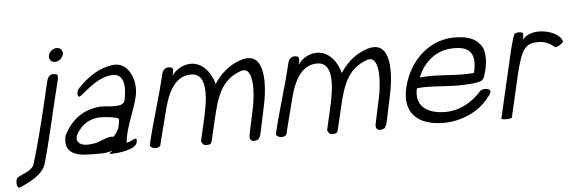

<svg xmlns="http://www.w3.org/2000/svg" viewBox="-48 -748 3115 1039"><g transform="rotate(-5 1509.5 -228.5)"><path d="M14 84C0 100 5 146 23 138C81 113 151 78 167 21C206 -115 239 -276 277 -423C279 -433 279 -443 278 -452C250 -464 228 -456 220 -423C191 -301 156 -144 107 18C96 54 49 63 14 84ZM241 -560C236 -539 250 -522 271 -522C290 -522 311 -538 316 -558C321 -578 308 -596 286 -596C265 -596 246 -581 241 -560Z M293 -121C272 -32 330 -7 416 -7C467 -7 496 -3 539 -17C542 -18 512 -1 526 0C561 1 669 -10 673 -52C674 -59 675 -65 673 -70C660 -75 632 -49 618 -54C629 -145 671 -217 690 -301C708 -381 668 -491 577 -478C510 -468 457 -435 412 -392C400 -381 379 -364 378 -349C375 -334 376 -313 396 -329C445 -368 499 -418 568 -424C629 -429 642 -375 632 -309L627 -282C618 -241 541 -260 495 -260C395 -252 335 -201 293 -121ZM375 -147C398 -179 438 -199 482 -202C524 -202 561 -197 585 -188C592 -181 586 -158 582 -142C578 -123 562 -103 551 -91C518 -100 470 -62 426 -62C356 -52 326 -94 375 -147Z M742 -25C759 -1 795 -10 799 -23C808 -64 833 -154 842 -193C864 -287 902 -390 997 -390C1099 -390 1067 -229 1045 -134L1020 -25C1025 -17 1029 -2 1045 -3C1060 -2 1070 -3 1076 -15L1103 -129C1132 -253 1157 -346 1267 -385C1344 -412 1332 -250 1313 -169C1303 -127 1295 -82 1285 -37C1278 -6 1299 7 1331 -9C1337 -18 1342 -27 1344 -37C1355 -83 1363 -130 1373 -173C1399 -285 1417 -490 1274 -445C1207 -423 1162 -381 1126 -327C1116 -374 1074 -448 1001 -448C960 -448 921 -425 898 -393L902 -410C904 -419 903 -427 901 -434C876 -446 850 -438 843 -406C813 -277 773 -160 744 -36Z M1427 -25C1444 -1 1480 -10 1484 -23C1493 -64 1518 -154 1527 -193C1549 -287 1587 -390 1682 -390C1784 -390 1752 -229 1730 -134L1705 -25C1710 -17 1714 -2 1730 -3C1745 -2 1755 -3 1761 -15L1788 -129C1817 -253 1842 -346 1952 -385C2029 -412 2017 -250 1998 -169C1988 -127 1980 -82 1970 -37C1963 -6 1984 7 2016 -9C2022 -18 2027 -27 2029 -37C2040 -83 2048 -130 2058 -173C2084 -285 2102 -490 1959 -445C1892 -423 1847 -381 1811 -327C1801 -374 1759 -448 1686 -448C1645 -448 1606 -425 1583 -393L1587 -410C1589 -419 1588 -427 1586 -434C1561 -446 1535 -438 1528 -406C1498 -277 1458 -160 1429 -36Z M2152 -217C2120 -79 2201 -10 2339 -10C2427 -10 2532 -50 2589 -130C2597 -138 2603 -149 2605 -161C2594 -175 2572 -178 2551 -167C2495 -102 2423 -68 2352 -68C2255 -68 2187 -113 2209 -209C2281 -219 2410 -198 2485 -207C2485 -207 2529 -207 2557 -218C2578 -226 2579 -253 2587 -277C2600 -333 2597 -384 2575 -412C2550 -445 2515 -462 2451 -465C2304 -474 2186 -364 2152 -217ZM2230 -266C2259 -342 2325 -403 2410 -407C2525 -415 2546 -359 2524 -265C2425 -255 2329 -277 2230 -266Z M2650 -6C2653 2 2701 1 2707 -6L2760 -236C2793 -371 2813 -401 2884 -401C2925 -401 2950 -386 2974 -365C2989 -367 3010 -379 3019 -391C3012 -429 2952 -458 2892 -458C2858 -458 2817 -444 2804 -419C2807 -432 2808 -445 2807 -457C2795 -465 2777 -465 2761 -457C2752 -438 2741 -398 2735 -373Z"/></g></svg>

Font: Comica
Style: RgIta
Weight: 400
Designer: Jasper
Foundry: KineticPlasma Fonts/Cannot Into Space Fonts
Version: Version 0.89